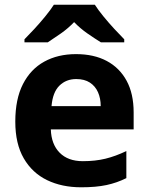

<svg xmlns="http://www.w3.org/2000/svg" viewBox="-20 -786 631 816"><path d="M303 -556Q379 -556 433.5 -527Q488 -498 518 -443Q548 -388 548 -308V-236H196Q198 -173 233.5 -137Q269 -101 332 -101Q385 -101 428 -111.5Q471 -122 517 -144V-29Q477 -9 432.5 0.5Q388 10 325 10Q243 10 180 -20.5Q117 -51 81 -113Q45 -175 45 -269Q45 -365 77.5 -428.5Q110 -492 168 -524Q226 -556 303 -556ZM304 -450Q261 -450 232.5 -422Q204 -394 199 -335H408Q408 -368 396.5 -394Q385 -420 362 -435Q339 -450 304 -450ZM383 -766Q397 -744 419.5 -716.5Q442 -689 466 -663Q490 -637 508 -619V-606H409Q383 -622 352 -643.5Q321 -665 295 -692Q269 -665 239 -644Q209 -623 183 -606H84V-619Q103 -638 126.5 -663.5Q150 -689 172.5 -716.5Q195 -744 209 -766Z"/></svg>

Font: Noto Sans Thai
Style: Bold
Weight: 700
Designer: Monotype Design Team
Foundry: Monotype Imaging Inc.
Version: Version 2.001